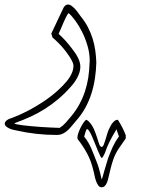

<svg xmlns="http://www.w3.org/2000/svg" viewBox="-80 -336 630 833"><path d="M337.9 -64.5Q336.9 -29.3 331.8 4.6Q326.7 38.6 316.4 70.6Q306.2 102.5 289.8 132.3Q273.4 162.1 249 189.5Q240.7 198.7 232.4 209.2Q224.1 219.7 214.4 228.8Q204.6 237.8 192.9 243.7Q181.2 249.5 166 249.5Q77.1 249.5 -8.8 230Q-14.2 229 -22.7 227.1Q-31.2 225.1 -39.3 221.4Q-47.4 217.8 -53.5 212.4Q-59.6 207 -59.6 198.7Q-57.6 192.4 -53.5 188.5Q-49.3 184.6 -44.4 181.9Q-39.6 179.2 -34.2 177.7Q-28.8 176.3 -23.4 173.8Q-8.8 168 5.9 161.6Q20.5 155.3 34.7 147.9Q77.6 126 118.2 98.1Q158.7 70.3 192.4 35.6Q200.7 26.9 209 17.1Q217.3 7.3 223.9 -3.7Q230.5 -14.6 234.6 -26.4Q238.8 -38.1 238.8 -50.8Q238.8 -58.1 233.9 -68.4Q229 -78.6 222.2 -89.4Q215.3 -100.1 208.3 -109.4Q201.2 -118.7 196.8 -124Q185.5 -137.7 173.3 -149.9Q161.1 -162.1 147.9 -173.3Q146.5 -177.2 145.3 -181.6Q144 -186 142.6 -190.4L195.3 -301.8Q197.8 -307.1 202.9 -311.8Q208 -316.4 214.8 -316.4Q223.1 -316.4 231.7 -309.8Q240.2 -303.2 247.6 -294.9Q254.9 -286.6 260.5 -278.3Q266.1 -270 269 -266.6Q288.6 -242.7 301.3 -218.3Q314 -193.8 321.8 -168.7Q329.6 -143.6 333.3 -117.7Q336.9 -91.8 337.9 -64.5ZM308.6 -63Q309.1 -65.9 309.1 -68.6Q309.1 -71.3 309.1 -74.2Q309.1 -105 299.8 -137Q290.5 -168.9 276.6 -196.8Q262.7 -224.6 246.6 -246.6Q230.5 -268.6 217.3 -279.3Q212.4 -273.4 207.3 -263.4Q202.1 -253.4 196.8 -241.2Q191.4 -229 185.8 -215.3Q180.2 -201.7 174.3 -189Q189.9 -175.3 203.9 -159.7Q217.8 -144 230.5 -127.4Q237.3 -118.7 243.9 -109.4Q250.5 -100.1 256.1 -89.8Q261.7 -79.6 265.1 -68.6Q268.6 -57.6 268.6 -46.4Q268.6 -34.2 264.9 -22.2Q261.2 -10.3 255.1 1.2Q249 12.7 241.5 22.9Q233.9 33.2 226.1 41.5Q200.2 70.8 172.6 94Q145 117.2 115.5 136Q85.9 154.8 53.7 169.7Q21.5 184.6 -14.2 197.3Q-17.1 198.2 -17.1 199.2Q-17.1 201.2 -7.3 203.4Q2.4 205.6 18.6 207.5Q34.7 209.5 55.2 211.4Q75.7 213.4 97.4 214.8Q119.1 216.3 140.4 217.3Q161.6 218.3 178.7 218.8Q192.9 210 205.6 195.8Q218.3 181.6 228.5 168.9Q250 143.1 264.6 116Q279.3 88.9 288.8 60.1Q298.3 31.2 303 0.7Q307.6 -29.8 308.6 -63ZM465.3 265.1Q449.7 286.6 435.1 308.6Q420.4 330.6 411.6 355.5Q405.3 374 400.6 392.6Q396 411.1 391.6 430.2Q390.1 437 387.9 445.1Q385.7 453.1 382.1 460.2Q378.4 467.3 373.5 471.9Q368.7 476.6 361.3 476.6Q352.1 476.6 346.2 468.3Q340.3 460 336.2 448Q332 436 329.6 422.9Q327.1 409.7 324.2 400.4Q315.4 362.3 298.1 330.1Q280.8 297.9 257.3 268.1Q255.9 265.1 255.9 260.7Q255.9 252.4 260.3 240Q264.6 227.5 270.8 215.6Q276.9 203.6 283.4 194.6Q290 185.5 293.9 183.6Q296.4 184.6 298.1 185.8Q299.8 187 302.2 188Q318.4 203.6 326.9 223.1Q335.4 242.7 340.8 260Q346.2 277.3 350.3 289.3Q354.5 301.3 361.8 301.3Q366.2 301.3 369.9 292.5Q373.5 283.7 377.2 271.2Q380.9 258.8 385 245.1Q389.2 231.4 394 221.7Q396.5 216.8 399.9 210.2Q403.3 203.6 408 197.8Q412.6 191.9 418.2 187.7Q423.8 183.6 431.2 183.6Q442.4 200.7 450.7 217Q459 233.4 465.8 251.5ZM425.3 225.1Q416 240.7 408.9 253.2Q401.9 265.6 396 277.3Q390.1 289.1 385 301.3Q379.9 313.5 374.5 329.1Q369.6 338.9 366.7 344Q363.8 349.1 361.3 349.1Q358.9 349.1 354.5 339.8Q350.1 330.6 344.2 316.7Q338.4 302.7 332 286.6Q325.7 270.5 319.6 256.6Q313.5 242.7 307.6 233.4Q301.8 224.1 297.9 224.1Q295.9 224.1 294.2 228Q292.5 231.9 290.8 237.3Q289.1 242.7 287.6 248.3Q286.1 253.9 285.2 256.8Q295.9 270 303 282.2Q310.1 294.4 315.9 307.6Q321.8 320.8 327.4 335.7Q333 350.6 340.3 368.7Q345.2 380.9 348.9 393.8Q352.5 406.7 355.2 417.5Q357.9 428.2 359.4 435.1Q360.8 441.9 361.8 441.9Q362.3 441.9 365.5 430.4Q368.7 418.9 373 403.6Q377.4 388.2 382.3 372.3Q387.2 356.4 390.1 347.7Q399.4 322.3 409.9 299.8Q420.4 277.3 436 255.9Z"/></svg>

Font: XB Kayhan Pook
Style: Regular
Weight: 700
Designer: Behnam
Foundry: Irmug
Version: Version 7.300 2009